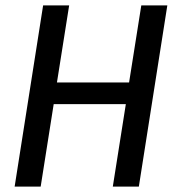

<svg xmlns="http://www.w3.org/2000/svg" viewBox="-20 -688 657 708"><path d="M456 -384 501 -668H597L492 0H396L444 -304H178L130 0H34L139 -668H235L190 -384Z"/></svg>

Font: Rambla
Style: Italic
Weight: 400
Italic angle: -12°
Designer: Martin Sommaruga
Foundry: Martin Sommaruga
Version: Version 1.001